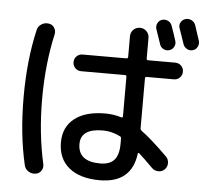

<svg xmlns="http://www.w3.org/2000/svg" viewBox="-59 -909 1118 1032"><g transform="rotate(5 500.0 -392.5)"><path d="M775 -828Q792 -833 807.5 -825.5Q823 -818 829 -801Q834 -788 843 -761Q852 -734 856 -721Q861 -705 853 -689.5Q845 -674 828 -669Q812 -664 796.5 -672Q781 -680 776 -697Q773 -706 749 -776Q744 -792 751.5 -807.5Q759 -823 775 -828ZM955 -815Q960 -802 982 -733Q987 -716 978.5 -700Q970 -684 954 -680Q937 -675 921.5 -684Q906 -693 901 -710Q896 -724 887 -751Q878 -778 873 -791Q867 -807 875 -822.5Q883 -838 900 -843Q917 -848 933 -840Q949 -832 955 -815ZM511 -208Q391 -208 391 -125Q391 -30 511 -30Q562 -30 586.5 -57.5Q611 -85 611 -145V-173Q611 -182 604 -185Q558 -208 511 -208ZM516 60Q409 60 350 11.5Q291 -37 291 -125Q291 -207 349.5 -253.5Q408 -300 516 -300Q560 -300 602 -287Q611 -285 611 -292V-506Q611 -515 602 -515H366Q347 -515 334 -528Q321 -541 321 -560Q321 -579 334 -592Q347 -605 366 -605H602Q611 -605 611 -614V-725Q611 -746 625.5 -760.5Q640 -775 661 -775Q682 -775 696.5 -760.5Q711 -746 711 -725V-614Q711 -605 719 -605H866Q885 -605 898 -592Q911 -579 911 -560Q911 -541 898 -528Q885 -515 866 -515H719Q711 -515 711 -506V-237Q711 -229 718 -224Q772 -185 860 -98Q874 -84 874 -63.5Q874 -43 860 -29Q846 -15 825.5 -15.5Q805 -16 791 -30Q738 -83 715 -103Q713 -105 710.5 -104Q708 -103 708 -101Q688 60 516 60ZM169 55Q148 58 130 46Q112 34 108 13Q70 -150 70 -350Q70 -550 108 -713Q112 -734 130 -746Q148 -758 169 -755Q189 -753 200 -736.5Q211 -720 207 -701Q170 -537 170 -350Q170 -163 207 1Q211 20 200 36.5Q189 53 169 55Z"/></g></svg>

Font: Rounded Mplus 1c Medium
Style: Regular
Weight: 500
Version: Version 1.059.20150529